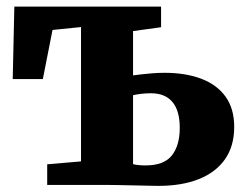

<svg xmlns="http://www.w3.org/2000/svg" viewBox="-20 -574 764 596"><path d="M471.5 3Q463.5 3 442.5 2.5Q421.5 2 396 1.5Q370.5 1 347.2 0.5Q324 0 311.5 0H126.5V-64L231.5 -73V-490L143 -481L113 -328.5H19.5L24.5 -553.5H480V-489.5L393 -477.5V-340Q403.5 -341.5 418.8 -343.2Q434 -345 452.8 -346.5Q471.5 -348 491 -348Q555.5 -348 604.2 -329.8Q653 -311.5 680 -274.2Q707 -237 707 -180Q707 -120.5 678.5 -79.8Q650 -39 597.2 -18Q544.5 3 471.5 3ZM431.5 -60.5Q489 -60.5 513.5 -91.5Q538 -122.5 538 -177Q538 -230.5 515.2 -257.5Q492.5 -284.5 448.5 -284.5Q433 -284.5 418.5 -282.8Q404 -281 393 -278.5V-64.5Q400 -62.5 410.5 -61.5Q421 -60.5 431.5 -60.5Z"/></svg>

Font: Merriweather 24pt Black
Style: Regular
Weight: 900
Designer: Eben Sorkin
Foundry: Eben Sorkin
Version: Version 2.100